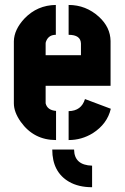

<svg xmlns="http://www.w3.org/2000/svg" viewBox="-20 -577 514 791"><path d="M359.4 194.3V105.5Q286.1 103.5 285.2 39.1H195.3Q195.3 131.8 264.6 171.9Q303.7 194.3 359.4 194.3ZM37.1 -151.4V-407.2Q38.1 -455.1 81.1 -501Q133.8 -555.7 210 -556.6V-433.6Q181.6 -433.6 170.9 -409.2Q168 -403.3 168 -398.4V-349.6H313.5V-397.5Q312.5 -433.6 262.7 -433.6V-556.6Q334 -556.6 387.7 -507.8Q434.6 -464.8 435.5 -408.2V-223.6H168V-151.4Q174.8 -123 210.9 -120.1V0Q119.1 0 65.4 -75.2Q37.1 -115.2 37.1 -151.4ZM262.7 0V-119.1Q315.4 -120.1 330.1 -168.9L436.5 -128.9Q421.9 -66.4 362.3 -28.3Q316.4 0 262.7 0Z"/></svg>

Font: Post No Bills Colombo
Style: ExtraBold
Weight: 900
Designer: Kosala Senevirathne, Siva Puranthara, Lasantha Premarathna, Tharique Azeez
Foundry: Mooniak
Version: Version 1.220 ; ttfautohint (v1.5)